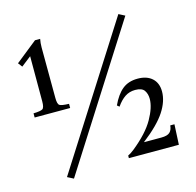

<svg xmlns="http://www.w3.org/2000/svg" viewBox="-105 -799 953 935"><g transform="rotate(-15 371.5 -332.0)"><path d="M169 -376Q169 -345 179 -338.5Q189 -332 226 -331V-310H47V-331Q83 -332 93 -338.5Q103 -345 103 -376V-604L53 -565L37 -586L146 -673H172Q170 -663 169 -652.5Q168 -642 168 -631ZM571 -691 602 -675 155 27 124 11ZM675 -102H696L691 0H439V-13Q444 -15 452.5 -20.5Q461 -26 470 -33Q547 -95 579.5 -152.5Q612 -210 612 -253Q612 -278 600 -295.5Q588 -313 554 -313Q525 -313 502.5 -298Q480 -283 460 -254L449 -263Q472 -313 502.5 -338Q533 -363 580 -363Q626 -363 652.5 -339Q679 -315 679 -272Q679 -223 645 -171Q611 -119 531 -57V-56H618Q648 -56 660.5 -67.5Q673 -79 675 -102Z"/></g></svg>

Font: Bona Nova SC
Style: Regular
Weight: 400
Designer: Mateusz Machalski
Foundry: Capitalics
Version: Version 4.001; ttfautohint (v1.8.4.7-5d5b)